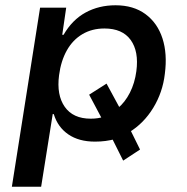

<svg xmlns="http://www.w3.org/2000/svg" viewBox="-20 -528 710 728"><path d="M25 180 132 -499H231L216 -396H221Q254 -453 304.5 -480.5Q355 -508 418 -508Q486 -508 531.5 -474.5Q577 -441 596 -382.5Q615 -324 605 -248Q597 -178 561 -119Q525 -60 469 -26L474 -36L511 39L447 81L404 -5L418 -1Q399 4 380 6.5Q361 9 340 9Q279 9 239 -18.5Q199 -46 184 -95L180 -96L136 180ZM324 -78Q339 -78 351.5 -80Q364 -82 377 -86L369 -73L318 -169L384 -211L436 -115L426 -117Q454 -140 472.5 -176.5Q491 -213 497 -258Q507 -333 475.5 -376.5Q444 -420 376 -420Q329 -420 292.5 -398.5Q256 -377 233.5 -337Q211 -297 204 -243Q194 -168 225.5 -123Q257 -78 324 -78Z"/></svg>

Font: Nunito Sans 7pt SemiBold
Style: Italic
Weight: 600
Italic angle: -9°
Designer: Vernon Adams
Foundry: Vernon Adams
Version: Version 3.101;gftools[0.9.27]